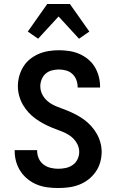

<svg xmlns="http://www.w3.org/2000/svg" viewBox="-20 -935 590 967"><path d="M273 12Q246 12 219 8.5Q192 5 167 -5Q142 -15 120.5 -32Q99 -49 84 -71.5Q69 -94 61.5 -120Q54 -146 54 -173V-179H167V-176Q167 -156 175 -137.5Q183 -119 198.5 -107Q214 -95 233.5 -90Q253 -85 273 -85Q292 -85 311 -89Q330 -93 346 -104Q362 -115 370.5 -133Q379 -151 379 -170Q379 -194 366 -215.5Q353 -237 333 -251Q313 -265 290 -273.5Q267 -282 244.5 -291Q222 -300 200.5 -311.5Q179 -323 159.5 -337Q140 -351 123.5 -369Q107 -387 95 -408Q83 -429 76.5 -453Q70 -477 70 -501Q70 -527 77 -552Q84 -577 97.5 -599Q111 -621 131.5 -637.5Q152 -654 176 -664Q200 -674 225.5 -678Q251 -682 277 -682Q303 -682 329 -678Q355 -674 378.5 -664Q402 -654 422.5 -637.5Q443 -621 456.5 -599Q470 -577 477 -551.5Q484 -526 484 -500V-494H371V-497Q371 -515 364.5 -532.5Q358 -550 344.5 -562.5Q331 -575 313 -580Q295 -585 277 -585Q259 -585 241.5 -580.5Q224 -576 210.5 -564.5Q197 -553 190 -535.5Q183 -518 183 -501Q183 -476 195.5 -454.5Q208 -433 228 -419Q248 -405 271 -396.5Q294 -388 316.5 -379Q339 -370 360.5 -359Q382 -348 402 -333.5Q422 -319 438.5 -301Q455 -283 467 -262Q479 -241 485.5 -217.5Q492 -194 492 -170Q492 -143 484.5 -117Q477 -91 461.5 -69Q446 -47 424.5 -30.5Q403 -14 378 -4.5Q353 5 326.5 8.5Q300 12 273 12ZM172 -740 120 -776 218 -915H332L430 -776L378 -740L275 -852Z"/></svg>

Font: Lode Term
Style: Bold
Weight: 700
Monospace: yes
Designer: Belleve Invis
Foundry: Belleve Invis
Version: Version 29.2.0